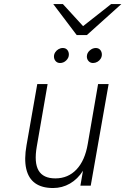

<svg xmlns="http://www.w3.org/2000/svg" viewBox="-20 -934 630 966"><path d="M247 12Q191 12 157 -12.2Q123 -36.5 112 -84.8Q101 -133 113.5 -203.5L167.5 -511H219.5L165 -196.5Q151 -115.5 174.2 -76Q197.5 -36.5 258.5 -36.5Q322.5 -36.5 365 -81.5Q407.5 -126.5 421.5 -209.5L473.5 -511H526.5L436.5 0H384.5L397.5 -75Q371 -33 332 -10.5Q293 12 247 12ZM448 -617Q434.5 -617 425.8 -626.5Q417 -636 417 -649.5Q417 -667 431.2 -679.8Q445.5 -692.5 462 -692.5Q476 -692.5 484.2 -683Q492.5 -673.5 492.5 -659.5Q492.5 -648 486.2 -638.2Q480 -628.5 469.8 -622.8Q459.5 -617 448 -617ZM282 -617Q268.5 -617 260 -626.5Q251.5 -636 251.5 -649.5Q251.5 -661 257.8 -670.8Q264 -680.5 274.2 -686.5Q284.5 -692.5 296 -692.5Q310.5 -692.5 318.5 -683Q326.5 -673.5 326.5 -659.5Q326.5 -643 313.2 -630Q300 -617 282 -617ZM366 -757.5 248 -913.5H296.5L398 -802.5L539 -913.5H590.5L417 -757.5Z"/></svg>

Font: Overpass ExtraLight
Style: Italic
Weight: 250
Italic angle: -10°
Designer: Delve Withrington, Dave Bailey, Thomas Jockin
Foundry: Delve Fonts LLC
Version: Version 4.000